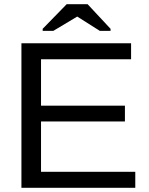

<svg xmlns="http://www.w3.org/2000/svg" viewBox="-20 -894 707 914"><path d="M506.3 -756.8V-747.1H455.1L348.1 -814.9H347.2L233.9 -747.1H183.1V-756.8L297.4 -874H397ZM82 0V-688H604V-611.8H175.3V-391.1H574.7V-315.9H175.3V-76.2H624V0Z"/></svg>

Font: TypoPRO Liberation Sans
Style: Regular
Weight: 400
Designer: Steve Matteson
Foundry: Ascender Corporation
Version: Version 2.00.1